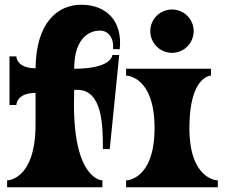

<svg xmlns="http://www.w3.org/2000/svg" viewBox="-20 -790 954 810"><path d="M485 -582C498 -700 430 -770 323 -770C224 -770 132 -696 130 -502C49 -502 49 -552 49 -552H20V-347H49C49 -347 49 -398 130 -398V-265C130 -29 10 -29 10 -29V0H412V-29C412 -29 292 -29 292 -350C292 -366 293 -396 293 -411H306C414 -411 414 -255 414 -161H443L483 -558H454C454 -558 454 -500 293 -500C293 -641 368 -661 401 -661C438 -661 461 -629 457 -583C471 -583 485 -582 485 -582Z M797 -659C797 -608 756 -567 706 -567C655 -567 614 -608 614 -659C614 -709 655 -750 706 -750C756 -750 797 -709 797 -659ZM779 -250C779 -471 870 -471 870 -471V-500H512V-471C512 -471 632 -471 632 -250C632 -29 512 -29 512 -29V0H899V-29C899 -29 779 -29 779 -250Z"/></svg>

Font: Ouroboros
Style: Regular
Weight: 400
Designer: Ariel Martín Pérez
Foundry: Velvetyne Type Foundry
Version: Version 2.001;hotconv 1.0.109;makeotfexe 2.5.65596